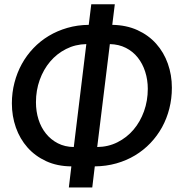

<svg xmlns="http://www.w3.org/2000/svg" viewBox="-20 -796 822 873"><path d="M490.5 -683Q554.5 -682 605 -659Q655.5 -636 690.2 -597Q725 -558 743.2 -506.5Q761.5 -455 761.5 -397Q761.5 -348 750 -302.5Q738.5 -257 716.8 -217.5Q695 -178 664 -145.5Q633 -113 594 -89.5Q555 -66 508.8 -53Q462.5 -40 411 -39.5L399.5 56.5H293L304.5 -39.5Q240 -40 189.8 -63.2Q139.5 -86.5 105 -125.5Q70.5 -164.5 52.2 -216.2Q34 -268 34 -326Q34 -375 45.8 -420.2Q57.5 -465.5 79.2 -505Q101 -544.5 132 -577Q163 -609.5 201.8 -632.8Q240.5 -656 286.2 -669.2Q332 -682.5 383.5 -683L395 -776.5H502ZM652 -392Q652 -433 640.2 -469.8Q628.5 -506.5 606.5 -534.2Q584.5 -562 552.5 -578.2Q520.5 -594.5 479.5 -595.5L422 -127.5Q472 -128 514.2 -149.2Q556.5 -170.5 587 -206.2Q617.5 -242 634.8 -290Q652 -338 652 -392ZM143.5 -331Q143.5 -289.5 155 -253Q166.5 -216.5 188.8 -188.8Q211 -161 243 -144.5Q275 -128 315.5 -127.5L372.5 -595.5Q322.5 -594.5 280.5 -573.2Q238.5 -552 208 -516Q177.5 -480 160.5 -432.5Q143.5 -385 143.5 -331Z"/></svg>

Font: Lato Semibold
Style: Italic
Weight: 600
Italic angle: -7°
Designer: Lukasz Dziedzic
Foundry: tyPoland Lukasz Dziedzic
Version: Version 2.006; 2014-01-15